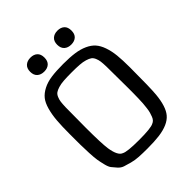

<svg xmlns="http://www.w3.org/2000/svg" viewBox="-253 -1054 1207 1207"><g transform="rotate(-45 351.0 -450.5)"><path d="M64.5 0ZM346.7 11.7Q304.2 11.7 271.2 9.8Q238.3 7.8 210.4 0.2Q182.6 -7.3 162.8 -13.7Q143.1 -20 127.2 -37.8Q111.3 -55.7 101.1 -68.6Q90.8 -81.5 83.5 -111.6Q76.2 -141.6 72.8 -162.8Q69.3 -184.1 67.1 -228.5Q64.9 -272.9 64.7 -304.7Q64.5 -336.4 64.5 -396.5Q64.5 -468.8 68.4 -516.6Q72.3 -564.5 83.7 -605.5Q95.2 -646.5 114 -669.9Q132.8 -693.4 165.3 -710.2Q197.8 -727.1 241 -733.2Q284.2 -739.3 346.7 -739.3Q405.8 -739.3 447.8 -733.4Q489.7 -727.5 522.2 -712.6Q554.7 -697.8 574.5 -675.5Q594.2 -653.3 606.9 -617.2Q619.6 -581.1 624.3 -536.4Q628.9 -491.7 628.9 -427.7Q628.9 -247.1 623.5 -189.9Q614.3 -92.3 578.6 -50.3Q541 -5.4 450.7 6.3Q407.7 11.7 346.7 11.7ZM165.5 -535.6Q164.1 -445.3 164.1 -354Q164.1 -216.3 171.4 -165.5Q183.1 -89.4 215.8 -77.6Q240.2 -63.5 346.7 -63.5Q453.1 -63.5 477.5 -77.6Q486.8 -81.1 494.4 -88.9Q502 -96.7 507.1 -109.9Q512.2 -123 516.1 -136.5Q520 -149.9 522.5 -170.9Q524.9 -191.9 526.4 -208.7Q527.8 -225.6 528.3 -251.7Q528.8 -277.8 529.1 -294.9Q529.3 -312 529.3 -340.3Q529.3 -439 527.8 -535.6Q526.9 -564.9 524.7 -582Q522.5 -599.1 515.4 -615.5Q508.3 -631.8 497.1 -639.6Q485.8 -647.5 465.1 -653.8Q444.3 -660.2 416.5 -662.1Q388.7 -664.1 346.7 -664.1Q304.7 -664.1 276.9 -662.1Q249 -660.2 228.3 -653.8Q207.5 -647.5 196.3 -639.6Q185.1 -631.8 178 -615.5Q170.9 -599.1 168.7 -582Q166.5 -564.9 165.5 -535.6ZM423.3 -804.9Q405.8 -820.8 405.8 -851.1Q405.8 -881.3 423.3 -897.2Q440.9 -913.1 469.7 -913.1Q498.5 -913.1 515.6 -897.5Q532.7 -881.8 532.7 -851.1Q532.7 -820.3 515.6 -804.7Q498.5 -789.1 469.7 -789.1Q440.9 -789.1 423.3 -804.9ZM183.1 -804.9Q165.5 -820.8 165.5 -851.1Q165.5 -881.3 183.1 -897.2Q200.7 -913.1 229.5 -913.1Q258.3 -913.1 275.4 -897.5Q292.5 -881.8 292.5 -851.1Q292.5 -820.3 275.4 -804.7Q258.3 -789.1 229.5 -789.1Q200.7 -789.1 183.1 -804.9Z"/></g></svg>

Font: Coda
Style: Regular
Weight: 400
Designer: vernon adams
Foundry: vernon adams
Version: Version 2.001; ttfautohint (v0.8) -r 50 -G 200 -x